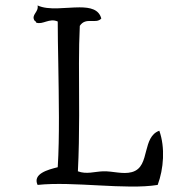

<svg xmlns="http://www.w3.org/2000/svg" viewBox="-20 -686 670 705"><path d="M565 -206C534 -195 525 -164 517 -133C508 -98 501 -64 464 -54C431 -45 394 -58 359 -57C327 -56 298 -45 266 -57C273 -196 270 -333 270 -454C270 -502 271 -548 273 -591C295 -625 332 -596 352 -618C343 -652 311 -659 272 -659C221 -659 159 -647 118 -666C123 -641 93 -632 107 -610C111 -609 111 -606 113 -603C137 -594 161 -621 192 -607C192 -560 193 -508 194 -454C196 -324 199 -184 192 -72C156 -63 99 -48 118 -7C248 -21 444 12 559 -7C581 -66 587 -144 565 -206Z"/></svg>

Font: Yuji Syuku Std R
Style: Regular
Weight: 400
Designer: Kataoka Yuji
Foundry: Kinuta Font Factory
Version: Version 3.000;hotconv 1.0.111;makeotfexe 2.5.65597